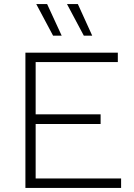

<svg xmlns="http://www.w3.org/2000/svg" viewBox="-20 -917 652 937"><path d="M104 0V-660H555V-614H154V-359H471V-312H154V-46H571V0ZM210 -897 281 -743H239L157 -897ZM360 -897 430 -743H389L307 -897Z"/></svg>

Font: Work Sans Light
Style: Regular
Weight: 300
Designer: Wei Huang
Foundry: Wei Huang
Version: Version 2.012; ttfautohint (v1.8.3)